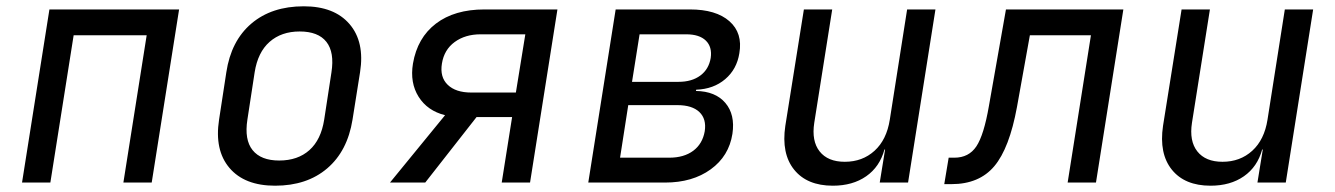

<svg xmlns="http://www.w3.org/2000/svg" viewBox="-20 -580 4240 610"><path d="M50 0 137 -550H549L462 0H372L446 -468H214L140 0Z M854 10Q757 10 709 -46.5Q661 -103 676 -200L699 -350Q714 -450 778.5 -505Q843 -560 945 -560Q1042 -560 1090.5 -503.5Q1139 -447 1124 -351L1100 -200Q1084 -100 1019.5 -45Q955 10 854 10ZM867 -70Q926 -70 963 -103Q1000 -136 1010 -200L1033 -350Q1043 -414 1017 -447Q991 -480 932 -480Q874 -480 836.5 -447Q799 -414 789 -350L766 -200Q756 -136 782.5 -103Q809 -70 867 -70Z M1219 0 1394 -214Q1338 -228 1310 -272.5Q1282 -317 1292 -378Q1306 -460 1365 -505Q1424 -550 1519 -550H1751L1664 0H1574L1607 -208H1494L1331 0ZM1477 -286H1619L1649 -471H1507Q1458 -471 1424.5 -446.5Q1391 -422 1384 -378Q1377 -335 1402.5 -310.5Q1428 -286 1477 -286Z M1849 0 1936 -550H2172Q2255 -550 2297.5 -512.5Q2340 -475 2329 -411Q2321 -360 2284 -328.5Q2247 -297 2192 -295L2191 -291Q2253 -290 2284.5 -253Q2316 -216 2307 -155Q2296 -84 2238 -42Q2180 0 2093 0ZM1988 -320H2136Q2178 -320 2205 -340Q2232 -360 2238 -396Q2243 -431 2222.5 -451Q2202 -471 2160 -471H2012ZM1950 -79H2106Q2153 -79 2182.5 -101Q2212 -123 2219 -163Q2225 -202 2202 -224Q2179 -246 2132 -246H1976Z M2626 10Q2544 10 2503 -41Q2462 -92 2475 -180L2534 -550H2624L2567 -190Q2558 -132 2584 -99Q2610 -66 2664 -66Q2720 -66 2758.5 -101Q2797 -136 2807 -200L2862 -550H2952L2865 0H2775L2792 -105H2790Q2775 -50 2732 -20Q2689 10 2626 10Z M2980 5 2994 -79H3012Q3058 -79 3082 -115Q3106 -151 3122 -244L3176 -550H3549L3462 0H3372L3446 -468H3252L3211 -240Q3187 -109 3139 -52Q3091 5 3003 5Z M3826 10Q3744 10 3703 -41Q3662 -92 3675 -180L3734 -550H3824L3767 -190Q3758 -132 3784 -99Q3810 -66 3864 -66Q3920 -66 3958.5 -101Q3997 -136 4007 -200L4062 -550H4152L4065 0H3975L3992 -105H3990Q3975 -50 3932 -20Q3889 10 3826 10Z"/></svg>

Font: JetBrains Mono NL
Style: Italic
Weight: 400
Italic angle: -9°
Monospace: yes
Designer: Philipp Nurullin, Konstantin Bulenkov
Foundry: JetBrains
Version: Version 2.305; ttfautohint (v1.8.4.7-5d5b)